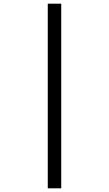

<svg xmlns="http://www.w3.org/2000/svg" viewBox="-20 -780 591 1041"><path d="M239 -760H312V241H239Z"/></svg>

Font: Noto Sans Tamil Supplement
Style: Regular
Weight: 400
Designer: Ek Type
Foundry: Ek Type
Version: Version 2.001; ttfautohint (v1.8.4.7-5d5b)